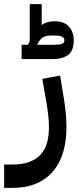

<svg xmlns="http://www.w3.org/2000/svg" viewBox="-80 -670 380 930"><path d="M-60 127H-22Q29 127 63 114Q97 101 118 77.5Q139 54 148 21Q157 -12 157 -53Q157 -80 154 -109Q151 -138 146 -167L125 -288L211 -304L225 -220Q242 -123 242 -54Q242 8 227.5 61.5Q213 115 181 155Q149 195 99 217.5Q49 240 -21 240H-60ZM25 -453H55L64 -469V-650H122V-549Q133 -557 148.5 -562Q164 -567 185 -567Q231 -567 254 -541Q277 -515 277 -475Q277 -422 249 -403Q221 -384 178 -384H25ZM101 -455 102 -453H178Q204 -453 218 -457Q232 -461 232 -475Q232 -487 220 -492.5Q208 -498 191 -498H176Q146 -498 132.5 -491.5Q119 -485 108 -468Z"/></svg>

Font: IBM Plex Arabic Medium
Style: Regular
Weight: 500
Designer: Mike Abbink, Paul van der Laan, Pieter van Rosmalen, Wael Morcos, Khajak Apelian
Foundry: Bold Monday
Version: Version 1.0